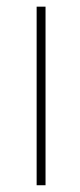

<svg xmlns="http://www.w3.org/2000/svg" viewBox="-20 -548 238 568"><path d="M88.4 -528.3V0H114.7V-528.3Z"/></svg>

Font: Vazirmatn Thin
Style: Regular
Weight: 100
Designer: Saber Rastikerdar
Foundry: Saber Rastikerdar
Version: Version 33.003